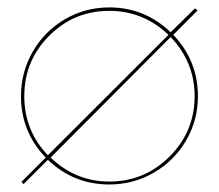

<svg xmlns="http://www.w3.org/2000/svg" viewBox="-20 -489 584 513"><path d="M501 -466.8 507.8 -460.9 442.9 -396Q508.8 -327.1 508.8 -231.9Q508.8 -167.5 477.1 -113.3Q445.3 -59.1 390.9 -27.6Q336.4 3.9 272 3.9Q176.8 3.9 107.9 -62L43 2.9L37.1 -2.9L102.1 -67.9Q36.1 -136.7 36.1 -231.9Q36.1 -296.4 67.6 -351.1Q99.1 -405.8 153.3 -437.5Q207.5 -469.2 272 -469.2Q366.7 -469.2 436 -402.8ZM430.2 -396Q362.8 -460 272 -460Q177.7 -460 111.3 -393.3Q44.9 -326.7 44.9 -231.9Q44.9 -140.1 107.9 -74.2ZM436 -390.1 115.2 -67.9Q182.6 -3.9 272 -3.9Q366.2 -3.9 433.1 -70.8Q500 -137.7 500 -231.9Q500 -322.8 436 -390.1Z"/></svg>

Font: Rawengulk
Style: Ultralight
Weight: 200
Version: Version 0.92